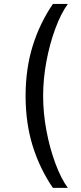

<svg xmlns="http://www.w3.org/2000/svg" viewBox="-20 -781 402 949"><path d="M315.3 147.7H241.5Q176.5 52.9 141.5 -59.8Q106.5 -172.6 106.5 -306.8Q106.5 -441.1 141.5 -553.8Q176.5 -666.5 241.5 -761.4H315.3Q281.2 -714.5 253.6 -639.9Q225.9 -565.3 209.5 -478.3Q193.2 -391.3 193.2 -306.8Q193.2 -222.3 209.5 -135.3Q225.9 -48.3 253.6 26.3Q281.2 100.9 315.3 147.7Z"/></svg>

Font: Linik Sans
Style: Regular
Weight: 400
Designer: Rasmus Andersson (font), Marc Monis (original base), Kil Hyung-jin (Pretendard portions), Cristiano Sobral (main changes
Foundry: rsms
Version: Version 3.018;May 31, 2022;FontCreator 14.0.0.2814 64-bit; t